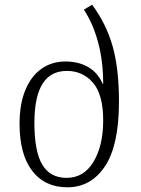

<svg xmlns="http://www.w3.org/2000/svg" viewBox="-20 -785 597 815"><path d="M63 -260Q63 -343 87.5 -402.5Q112 -462 156 -493Q200 -524 258 -524Q313 -524 354 -500.5Q395 -477 416 -429H418Q418 -525 396.5 -605Q375 -685 336 -744L371 -765Q431 -684 458 -589Q485 -494 485 -354Q485 -168 425.5 -79Q366 10 266 10Q170 10 116.5 -60Q63 -130 63 -260ZM418 -274Q418 -384 374.5 -434Q331 -484 264 -484Q194 -484 160 -428.5Q126 -373 126 -263Q126 -142 159.5 -86Q193 -30 263 -30Q336 -30 377 -98.5Q418 -167 418 -274Z"/></svg>

Font: Noto Serif Georgian Light
Style: Regular
Weight: 300
Designer: Monotype Design team
Foundry: Monotype Imaging Inc.
Version: Version 1.000